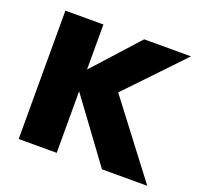

<svg xmlns="http://www.w3.org/2000/svg" viewBox="-104 -682 832 797"><g transform="rotate(20 312.0 -283.5)"><path d="M223 0H55V-567H223V-368L403 -567H610L377 -323L623 0H423L223 -272Z"/></g></svg>

Font: Open Sauce One Black
Style: Regular
Weight: 900
Designer: Alfredo Marco Pradil
Foundry: Creative Sauce Fz LLC
Version: Version 1.477